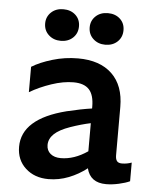

<svg xmlns="http://www.w3.org/2000/svg" viewBox="-50 -716 616 769"><g transform="rotate(5 257.5 -331.5)"><path d="M327 -47Q294 -21 254.5 -5.5Q215 10 173 10Q117 10 81 -23Q45 -56 45 -109Q45 -222 222 -267Q280 -281 323 -287V-294Q323 -341 303 -363Q283 -385 240 -385Q199 -385 151.5 -369Q104 -353 65 -330V-432Q97 -452 147 -467Q197 -482 250 -482Q338 -482 386.5 -435.5Q435 -389 435 -303V-109Q435 -93 441 -85.5Q447 -78 461 -78Q481 -78 500 -85V-10Q483 -2 456 4Q429 10 405 10Q341 10 327 -47ZM215 -78Q269 -78 323 -115V-228Q285 -220 242 -205Q199 -190 178.5 -170.5Q158 -151 158 -126Q158 -104 173.5 -91Q189 -78 215 -78ZM106 -610Q106 -637 125 -655Q144 -673 174 -673Q204 -673 223 -655.5Q242 -638 242 -610Q242 -582 223 -564Q204 -546 174 -546Q145 -546 125.5 -564Q106 -582 106 -610ZM285 -610Q285 -637 304 -655Q323 -673 353 -673Q383 -673 402 -655.5Q421 -638 421 -610Q421 -582 402 -564Q383 -546 353 -546Q324 -546 304.5 -564Q285 -582 285 -610Z"/></g></svg>

Font: Madhuban Medium
Style: Regular
Weight: 500
Designer: jaikishan Patel
Foundry: MagicType
Version: Version 1.000